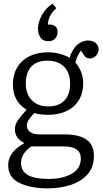

<svg xmlns="http://www.w3.org/2000/svg" viewBox="-20 -807 569 1057"><path d="M244 230Q147 230 86 199.5Q25 169 25 102Q25 65 47 36Q69 7 112 -18V-21Q89 -32 75.5 -51Q62 -70 62 -95Q62 -120 78 -144Q94 -168 125 -201V-204Q51 -249 51 -342Q51 -422 103 -470.5Q155 -519 246 -519Q279 -519 310 -510.5Q341 -502 363 -489Q379 -539 406.5 -561.5Q434 -584 464 -584Q492 -584 507.5 -569.5Q523 -555 523 -536Q523 -516 508.5 -500.5Q494 -485 476 -485Q464 -485 455 -490.5Q446 -496 437 -511L426 -529Q406 -504 395 -463Q415 -440 426.5 -411Q438 -382 438 -350Q438 -267 385 -221Q332 -175 245 -175Q221 -175 202.5 -177.5Q184 -180 169 -185Q153 -168 140.5 -151Q128 -134 128 -115Q128 -94 145.5 -80.5Q163 -67 201 -67H338Q415 -67 456 -38.5Q497 -10 497 51Q497 115 460.5 154.5Q424 194 366.5 212Q309 230 244 230ZM245 -221Q303 -221 334.5 -253.5Q366 -286 366 -347Q366 -406 333 -439.5Q300 -473 240 -473Q183 -473 152.5 -440.5Q122 -408 122 -347Q122 -289 155.5 -255Q189 -221 245 -221ZM248 178Q325 178 375 149.5Q425 121 425 65Q425 -1 331 -1H153Q128 15 112 38Q96 61 96 90Q96 135 133 156.5Q170 178 248 178ZM247 -580Q216 -580 202.5 -601Q189 -622 189 -647Q189 -684 210 -723Q231 -762 269 -787L290 -762Q263 -737 253.5 -715Q244 -693 244 -672H253Q274 -672 285.5 -661Q297 -650 297 -631Q297 -610 284 -595Q271 -580 247 -580Z"/></svg>

Font: Literata 12pt Light
Style: Regular
Weight: 300
Designer: Latin by Veronika Burian and Jose Scaglione. Greek by Irene Vlachou. Cyrillic by Vera Evstafieva.
Foundry: TypeTogether
Version: Version 3.002